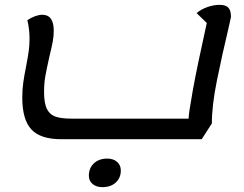

<svg xmlns="http://www.w3.org/2000/svg" viewBox="-20 -550 1009 793"><path d="M934 -480 925 -439Q897 -322 876 -218Q855 -114 855 -40L813 25H233Q147 25 109.5 -15.5Q72 -56 72 -147Q72 -180 76 -208.5Q80 -237 88 -277Q95 -313 98.5 -338Q102 -363 102 -391Q102 -429 93 -467Q128 -489 155 -489Q202 -489 202 -423Q202 -401 198 -379Q194 -357 184 -316Q172 -263 167 -234Q162 -205 162 -170Q162 -123 174 -99.5Q186 -76 210 -68Q234 -60 275 -60H759Q759 -80 776 -175Q793 -270 834 -455L792 -496Q811 -512 837 -521Q863 -530 887 -530Q912 -530 923 -518.5Q934 -507 934 -480ZM347 176Q347 144 368 124.5Q389 105 423 105Q448 105 463.5 118.5Q479 132 479 154Q479 185 458 204Q437 223 403 223Q378 223 362.5 210Q347 197 347 176Z"/></svg>

Font: Lemonada Light
Style: Regular
Weight: 300
Designer: Mohamed Gaber (Arabic) Eduardo Tunni (Latin)
Foundry: Kief Type Foundry
Version: Version 3.006